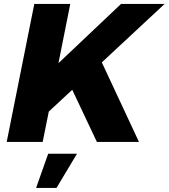

<svg xmlns="http://www.w3.org/2000/svg" viewBox="-20 -720 855 974"><path d="M685 0H471.5L346.5 -264.5L227.5 -154L196.5 0H14L154 -700H336.5L276.5 -399.5L594 -700H815L496.5 -403.5ZM266.5 233.5H163L224.5 60H370.5Z"/></svg>

Font: Argentum Sans
Style: Bold Italic
Weight: 700
Italic angle: -11°
Designer: Julieta Ulanovsky (font), Cristiano Sobral (main changes and remaster)
Foundry: Julieta Ulanovsky (font), Cristiano Sobral (main changes and remaster)
Version: Version 2.007;June 15, 2022;FontCreator 14.0.0.2814 64-bit; 